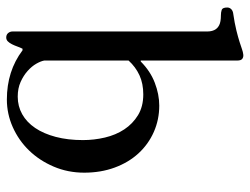

<svg xmlns="http://www.w3.org/2000/svg" viewBox="-110 -658 782 601"><g transform="rotate(90 280.5 -357.0)"><path d="M78 -590Q78 -603 78 -615.5Q78 -628 73.5 -637.5Q69 -647 58.5 -652.5Q48 -658 27 -658Q18 -658 10.5 -660.5Q3 -663 3 -678Q3 -684 7 -689Q11 -694 19 -696Q53 -701 75 -706.5Q97 -712 111 -716.5Q125 -721 133.5 -724Q142 -727 150 -728Q158 -729 163.5 -725Q169 -721 169 -709V-407H172Q202 -437 238.5 -451Q275 -465 310 -465Q354 -465 392.5 -448Q431 -431 459.5 -400Q488 -369 504 -325.5Q520 -282 520 -230Q520 -179 501 -134.5Q482 -90 450.5 -57.5Q419 -25 377.5 -6.5Q336 12 291 12Q202 12 137 -37H132Q128 -29 125 -20.5Q122 -12 118 -4Q114 4 109 9Q104 14 97 14Q88 14 83 8Q78 2 78 -6ZM418 -226Q418 -261 410 -295Q402 -329 384.5 -355.5Q367 -382 340 -398.5Q313 -415 275 -415Q241 -415 215 -403Q189 -391 169 -369V-105Q171 -94 179 -80Q187 -66 201.5 -53Q216 -40 236 -31Q256 -22 282 -22Q312 -22 337 -36Q362 -50 380 -76.5Q398 -103 408 -141Q418 -179 418 -226Z"/></g></svg>

Font: Alice
Style: Regular
Weight: 400
Designer: Cyreal (www.cyreal.org)
Foundry: Cyreal (www.cyreal.org)
Version: Version 1.010